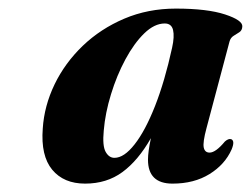

<svg xmlns="http://www.w3.org/2000/svg" viewBox="-20 -736 598 458"><path d="M472.5 -430Q463.5 -396.5 466 -384.2Q468.5 -372 480 -372Q494.5 -372 516.5 -398.5Q525 -406 531.5 -404Q541 -400 532.5 -379.5Q516.5 -343.5 479.8 -320.8Q443 -298 391.5 -298Q333 -298 333 -355Q333 -374 340 -406.5Q309.5 -353 272 -325.5Q234.5 -298 183 -298Q132 -298 104.5 -331.2Q77 -364.5 82 -429.5Q85.5 -483.5 110.2 -534.8Q135 -586 177.5 -626.8Q220 -667.5 276.5 -691.5Q333 -715.5 399.5 -715.5Q474.5 -715.5 517 -701.5Q559.5 -687.5 558 -672.5Q557.5 -663.5 551 -659.2Q544.5 -655 537.2 -650.5Q530 -646 527.5 -637ZM227.5 -424.5Q224 -388 232 -373.8Q240 -359.5 253 -359.5Q276 -359.5 301.2 -391.8Q326.5 -424 349.8 -483Q373 -542 390.5 -622Q396.5 -649 392.8 -664.5Q389 -680 373 -680Q348.5 -680 324.2 -656.5Q300 -633 279.2 -594.5Q258.5 -556 244.8 -511.2Q231 -466.5 227.5 -424.5Z"/></svg>

Font: Fraunces 72pt S000
Style: Bold Italic
Weight: 700
Italic angle: -16°
Version: Version 1.000; ttfautohint (v1.8.3)